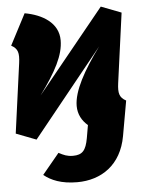

<svg xmlns="http://www.w3.org/2000/svg" viewBox="-55 -594 636 864"><g transform="rotate(-5 263.5 -162.0)"><path d="M481 -201 524 -516 433 -551 128 -176C202 -277 240 -349 240 -416C240 -495 168 -537 89 -551L16 -411C46 -395 51 -375 45 -330L2 -15L93 20L410 -373C336 -272 286 -182 286 -115C286 -77 303 -47 329 -25L319 33C309 88 293 107 250 107C224 107 209 100 186 88L109 181C141 207 187 227 259 227C368 227 459 167 482 38L510 -120C480 -136 475 -156 481 -201Z"/></g></svg>

Font: Fira Sans Heavy
Style: Italic
Weight: 900
Italic angle: -8°
Designer: bBox Type GmbH & Carrois Corporate GbR & Edenspiekermann AG
Foundry: bBox Type GmbH & Carrois Corporate GbR & Edenspiekermann AG
Version: Version 4.301;PS 004.301;hotconv 1.0.88;makeotf.lib2.5.64775